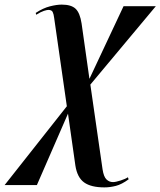

<svg xmlns="http://www.w3.org/2000/svg" viewBox="-89 -563 696 833"><path d="M364 250Q306 250 276 228.5Q246 207 238 155L206 -70L71 240H-69L201 -102L146 -485Q144 -502 139.5 -511Q135 -520 121 -520Q115 -520 102 -516Q89 -512 68 -499L66 -507Q98 -528 127.5 -535.5Q157 -543 179 -543Q220 -543 239 -525Q258 -507 265 -461L299 -221L447 -536H587L303 -196L356 172Q361 204 373 215.5Q385 227 401 227Q413 227 434.5 220Q456 213 466 206L469 215Q439 237 413.5 243.5Q388 250 364 250Z"/></svg>

Font: Noto Serif Display ExtraCondensed
Style: Bold Italic
Weight: 700
Width: 2
Italic angle: -12°
Designer: Monotype Design Team
Foundry: Monotype Imaging Inc.
Version: Version 2.009